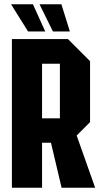

<svg xmlns="http://www.w3.org/2000/svg" viewBox="-20 -884 480 904"><path d="M178 -327H262V-584H178ZM404 -596V-309L341 -246L428 0H270L220 -212H178V0H36V-700H300ZM269 -864 309 -736H229L166 -864ZM135 -864 193 -736H112L32 -864Z"/></svg>

Font: Tektur Condensed SemiBold
Style: Regular
Weight: 600
Width: 3
Designer: Adam Jagosz
Foundry: Adam Jagosz
Version: Version 1.005;gftools[0.9.30]